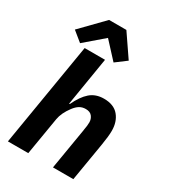

<svg xmlns="http://www.w3.org/2000/svg" viewBox="-229 -1080 1058 1192"><g transform="rotate(30 300.0 -483.5)"><path d="M148 -740H294L237 -393H242Q273 -460 312 -494Q351 -528 410 -528Q481 -528 516 -486Q551 -444 551 -379Q551 -341 540 -275L494 0H348L397 -293L398 -301Q404 -331 404 -355Q404 -379 389.5 -397.5Q375 -416 344 -416Q319 -416 300 -404.5Q281 -393 263 -369Q224 -317 216 -269L171 0H25ZM316 -967 424 -809 348 -752 242 -867 108 -752 38 -809 192 -967Z"/></g></svg>

Font: iA Writer Mono V
Style: Regular
Weight: 400
Italic angle: -9.5°
Designer: Mike Abbink, Paul van der Laan, Pieter van Rosmalen
Foundry: Bold Monday
Version: Version 2.000